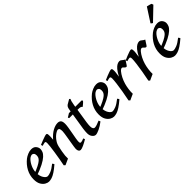

<svg xmlns="http://www.w3.org/2000/svg" viewBox="113 -1503 2367 2367"><g transform="rotate(-45 1296.5 -319.5)"><path d="M350.6 -341.3Q350.6 -321.8 341.6 -298.6Q332.5 -275.4 304.7 -249.5Q276.9 -223.6 221.4 -194.6Q166 -165.5 72.8 -133.8L69.3 -172.4Q135.3 -197.3 174.1 -217.3Q212.9 -237.3 231.7 -254.2Q250.5 -271 256.3 -286.9Q262.2 -302.7 262.2 -319.3Q262.2 -345.2 250.5 -356.4Q238.8 -367.7 225.1 -367.7Q217.8 -367.7 203.4 -361.6Q189 -355.5 176.8 -343.3Q147.9 -314.9 126.7 -268.8Q105.5 -222.7 105.5 -173.3Q105.5 -114.7 128.9 -77.6Q152.3 -40.5 178.7 -40.5Q197.8 -40.5 233.4 -54.2Q269 -67.9 323.2 -111.3Q328.6 -108.4 333.5 -99.6Q338.4 -90.8 339.8 -87.4Q290.5 -44.9 255.1 -22Q219.7 1 192.6 9.5Q165.5 18.1 142.1 18.1Q120.1 18.1 92.8 3.2Q65.4 -11.7 45.4 -45.4Q25.4 -79.1 25.4 -135.7Q25.4 -206.5 58.3 -268.1Q91.3 -329.6 149.4 -376Q169.9 -392.1 202.4 -406.2Q234.9 -420.4 265.6 -420.4Q308.6 -420.4 329.6 -395.3Q350.6 -370.1 350.6 -341.3Z M824.2 -39.1Q783.2 -14.6 748 1.7Q712.9 18.1 693.4 18.1Q677.7 18.1 668.2 4.2Q658.7 -9.8 658.7 -33.7Q658.7 -43.5 662.6 -69.8Q666.5 -96.2 672.4 -130.9Q678.2 -165.5 684.1 -200.7Q689.9 -235.8 694.1 -263.7Q698.2 -291.5 698.2 -303.7Q698.2 -334.5 691.7 -346.9Q685.1 -359.4 668 -359.4Q660.2 -359.4 640.4 -348.9Q620.6 -338.4 596.9 -316.4Q573.2 -294.4 552.7 -260.3Q540 -238.8 532.2 -208.5Q524.4 -178.2 517.1 -134.8Q509.8 -94.7 507.8 -68.6Q505.9 -42.5 506.8 -18.1Q498.5 -14.6 482.7 -7.3Q466.8 0 450.9 7.3Q435.1 14.6 427.7 18.1L411.1 2.9Q420.4 -41.5 429.2 -93Q438 -144.5 445.3 -192.9Q452.6 -241.2 456.8 -278.3Q460.9 -315.4 460.9 -331.5Q460.9 -352.1 456.5 -356.7Q452.1 -361.3 444.3 -361.3Q437.5 -361.3 421.6 -356.9Q405.8 -352.5 397.5 -349.6L390.1 -372.6Q415.5 -383.8 444.1 -394.8Q472.7 -405.8 495.4 -413.1Q518.1 -420.4 526.4 -420.4Q538.6 -420.4 542 -410.9Q545.4 -401.4 545.4 -369.6Q545.4 -360.4 544.2 -342Q543 -323.7 541.5 -312.5Q590.3 -368.7 638.4 -394.5Q686.5 -420.4 726.6 -420.4Q754.9 -420.4 770.3 -404.3Q785.6 -388.2 785.6 -345.2Q785.6 -321.8 779.5 -283.7Q773.4 -245.6 765.6 -204.1Q757.8 -162.6 751.7 -127Q745.6 -91.3 745.6 -72.8Q745.6 -57.6 749.8 -51.8Q753.9 -45.9 762.2 -45.9Q780.3 -45.9 815.4 -61Z M1142.6 -392.1Q1136.7 -383.8 1124.8 -372.8Q1112.8 -361.8 1101.1 -352.8Q1089.4 -343.8 1083.5 -340.3Q1078.1 -353 1063 -356.7Q1047.9 -360.4 1016.1 -360.4H870.6L862.3 -376L911.1 -406.2H1132.3ZM1113.8 -59.1Q1067.9 -22.9 1023.9 -2.4Q980 18.1 958 18.1Q933.6 18.1 913.6 -7.1Q893.6 -32.2 893.6 -71.8Q893.6 -88.9 895 -106.4Q896.5 -124 899.9 -148.9L943.4 -421.9Q948.7 -459 955.8 -470.7Q962.9 -482.4 974.6 -491.7L1036.1 -527.8L1048.8 -516.6Q1048.8 -516.6 1045.7 -511Q1042.5 -505.4 1037.1 -487.3Q1031.7 -469.2 1025.9 -432.1L985.4 -171.9Q982.4 -154.8 981.2 -135.3Q980 -115.7 980 -106.9Q980 -79.1 989.3 -66.4Q998.5 -53.7 1011.2 -53.7Q1040 -53.7 1104.5 -82.5Z M1483.4 -341.3Q1483.4 -321.8 1474.4 -298.6Q1465.3 -275.4 1437.5 -249.5Q1409.7 -223.6 1354.2 -194.6Q1298.8 -165.5 1205.6 -133.8L1202.1 -172.4Q1268.1 -197.3 1306.9 -217.3Q1345.7 -237.3 1364.5 -254.2Q1383.3 -271 1389.2 -286.9Q1395 -302.7 1395 -319.3Q1395 -345.2 1383.3 -356.4Q1371.6 -367.7 1357.9 -367.7Q1350.6 -367.7 1336.2 -361.6Q1321.8 -355.5 1309.6 -343.3Q1280.8 -314.9 1259.5 -268.8Q1238.3 -222.7 1238.3 -173.3Q1238.3 -114.7 1261.7 -77.6Q1285.2 -40.5 1311.5 -40.5Q1330.6 -40.5 1366.2 -54.2Q1401.9 -67.9 1456.1 -111.3Q1461.4 -108.4 1466.3 -99.6Q1471.2 -90.8 1472.7 -87.4Q1423.3 -44.9 1387.9 -22Q1352.5 1 1325.4 9.5Q1298.3 18.1 1274.9 18.1Q1252.9 18.1 1225.6 3.2Q1198.2 -11.7 1178.2 -45.4Q1158.2 -79.1 1158.2 -135.7Q1158.2 -206.5 1191.2 -268.1Q1224.1 -329.6 1282.2 -376Q1302.7 -392.1 1335.2 -406.2Q1367.7 -420.4 1398.4 -420.4Q1441.4 -420.4 1462.4 -395.3Q1483.4 -370.1 1483.4 -341.3Z M1872.1 -381.8Q1864.7 -372.1 1854 -354.2Q1843.3 -336.4 1833.3 -322Q1823.2 -307.6 1817.9 -307.6Q1806.6 -307.6 1798.1 -315.7Q1789.6 -323.7 1782 -331.8Q1774.4 -339.8 1765.6 -339.8Q1749.5 -339.8 1729 -315.7Q1708.5 -291.5 1688.7 -253.2Q1668.9 -214.8 1656.7 -171.9Q1647 -138.2 1641.1 -95.9Q1635.3 -53.7 1636.7 -18.1Q1628.9 -14.6 1612.5 -7.3Q1596.2 0 1580.3 7.3Q1564.5 14.6 1557.6 18.1L1541.5 2.9Q1554.7 -60.5 1565.9 -127.2Q1577.1 -193.8 1584 -248.5Q1590.8 -303.2 1590.8 -330.6Q1590.8 -351.1 1585.2 -355.7Q1579.6 -360.4 1572.3 -360.4Q1565.4 -360.4 1550 -356.2Q1534.7 -352.1 1527.3 -349.6L1520.5 -371.6Q1545.9 -383.3 1574 -394.5Q1602.1 -405.8 1624.8 -413.1Q1647.5 -420.4 1656.2 -420.4Q1668.9 -420.4 1672.1 -410.6Q1675.3 -400.9 1675.3 -371.6Q1675.3 -365.2 1673.3 -349.6Q1671.4 -334 1668.9 -316.7Q1666.5 -299.3 1665 -288.1Q1693.8 -342.8 1718.3 -371.1Q1742.7 -399.4 1763.7 -409.9Q1784.7 -420.4 1804.2 -420.4Q1819.8 -420.4 1835.9 -405.3Q1852.1 -390.1 1872.1 -381.8Z M2217.8 -381.8Q2210.4 -372.1 2199.7 -354.2Q2189 -336.4 2179 -322Q2168.9 -307.6 2163.6 -307.6Q2152.3 -307.6 2143.8 -315.7Q2135.3 -323.7 2127.7 -331.8Q2120.1 -339.8 2111.3 -339.8Q2095.2 -339.8 2074.7 -315.7Q2054.2 -291.5 2034.4 -253.2Q2014.6 -214.8 2002.4 -171.9Q1992.7 -138.2 1986.8 -95.9Q1981 -53.7 1982.4 -18.1Q1974.6 -14.6 1958.3 -7.3Q1941.9 0 1926 7.3Q1910.2 14.6 1903.3 18.1L1887.2 2.9Q1900.4 -60.5 1911.6 -127.2Q1922.9 -193.8 1929.7 -248.5Q1936.5 -303.2 1936.5 -330.6Q1936.5 -351.1 1930.9 -355.7Q1925.3 -360.4 1918 -360.4Q1911.1 -360.4 1895.8 -356.2Q1880.4 -352.1 1873 -349.6L1866.2 -371.6Q1891.6 -383.3 1919.7 -394.5Q1947.8 -405.8 1970.5 -413.1Q1993.2 -420.4 2002 -420.4Q2014.6 -420.4 2017.8 -410.6Q2021 -400.9 2021 -371.6Q2021 -365.2 2019 -349.6Q2017.1 -334 2014.6 -316.7Q2012.2 -299.3 2010.7 -288.1Q2039.6 -342.8 2064 -371.1Q2088.4 -399.4 2109.4 -409.9Q2130.4 -420.4 2149.9 -420.4Q2165.5 -420.4 2181.6 -405.3Q2197.8 -390.1 2217.8 -381.8Z M2546.9 -341.3Q2546.9 -321.8 2537.8 -298.6Q2528.8 -275.4 2501 -249.5Q2473.1 -223.6 2417.7 -194.6Q2362.3 -165.5 2269 -133.8L2265.6 -172.4Q2331.5 -197.3 2370.4 -217.3Q2409.2 -237.3 2428 -254.2Q2446.8 -271 2452.6 -286.9Q2458.5 -302.7 2458.5 -319.3Q2458.5 -345.2 2446.8 -356.4Q2435.1 -367.7 2421.4 -367.7Q2414.1 -367.7 2399.7 -361.6Q2385.3 -355.5 2373 -343.3Q2344.2 -314.9 2323 -268.8Q2301.8 -222.7 2301.8 -173.3Q2301.8 -114.7 2325.2 -77.6Q2348.6 -40.5 2375 -40.5Q2394 -40.5 2429.7 -54.2Q2465.3 -67.9 2519.5 -111.3Q2524.9 -108.4 2529.8 -99.6Q2534.7 -90.8 2536.1 -87.4Q2486.8 -44.9 2451.4 -22Q2416 1 2388.9 9.5Q2361.8 18.1 2338.4 18.1Q2316.4 18.1 2289.1 3.2Q2261.7 -11.7 2241.7 -45.4Q2221.7 -79.1 2221.7 -135.7Q2221.7 -206.5 2254.6 -268.1Q2287.6 -329.6 2345.7 -376Q2366.2 -392.1 2398.7 -406.2Q2431.2 -420.4 2461.9 -420.4Q2504.9 -420.4 2525.9 -395.3Q2546.9 -370.1 2546.9 -341.3ZM2584.5 -638.7 2592.8 -615.7 2429.7 -459Q2416 -462.9 2404.8 -478L2520.5 -656.7Q2526.9 -655.3 2540.3 -652.1Q2553.7 -648.9 2566.7 -645.3Q2579.6 -641.6 2584.5 -638.7Z"/></g></svg>

Font: Dai Banna SIL
Style: Italic
Weight: 400
Italic angle: -11°
Designer: Victor Gaultney
Foundry: SIL International
Version: Version 4.000